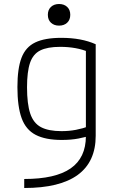

<svg xmlns="http://www.w3.org/2000/svg" viewBox="-20 -719 590 959"><path d="M101 175Q257 175 333 122Q409 69 409 -39V-489L426 -458Q393 -472 357 -478.5Q321 -485 280 -485Q217 -485 181 -467Q145 -449 130 -405Q115 -361 115 -283Q115 -200 131 -152Q147 -104 184.5 -84Q222 -64 287 -64Q325 -64 359 -70.5Q393 -77 426 -89L438 -44Q408 -34 371.5 -27Q335 -20 288 -20Q207 -20 158 -45.5Q109 -71 88 -129Q67 -187 67 -284Q67 -377 87.5 -430.5Q108 -484 156 -507Q204 -530 286 -530Q387 -530 458 -498V-41Q458 89 368.5 154.5Q279 220 101 220ZM275 -591Q250 -591 234.5 -605.5Q219 -620 219 -645Q219 -670 234.5 -684.5Q250 -699 275 -699Q300 -699 315.5 -684.5Q331 -670 331 -645Q331 -620 315.5 -605.5Q300 -591 275 -591Z"/></svg>

Font: M PLUS Code Latin SemiExpanded Light
Style: Regular
Weight: 300
Width: 6
Designer: Coji Morishita
Foundry: UNDERFOREST DESIGN
Version: Version 1.002; ttfautohint (v1.8.3)